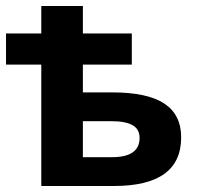

<svg xmlns="http://www.w3.org/2000/svg" viewBox="-20 -618 655 638"><path d="M255.4 -403.3V-311H353Q469.7 -311 525.9 -273.9Q582 -236.8 582 -161.6Q582 0 358.9 0H117.2V-403.3H0V-506.8H117.2V-598.1H255.4V-506.8H418V-403.3ZM443.8 -159.7Q443.8 -189 420.4 -202.1Q397 -215.3 350.1 -215.3H255.4V-95.7H352.1Q443.8 -95.7 443.8 -159.7Z"/></svg>

Font: Bpm'online Open Sans
Style: Bold
Weight: 700
Foundry: Ascender Corporation
Version: Version 1.10